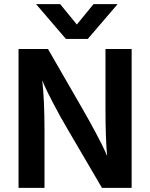

<svg xmlns="http://www.w3.org/2000/svg" viewBox="-20 -912 728 932"><path d="M70 0V-674H213L375 -393Q415 -324 446.5 -264.5Q478 -205 489 -180L500 -155Q492 -238 492 -393V-674H619V0H475L311 -280Q272 -346 240.5 -406.5Q209 -467 197 -494L185 -522Q196 -427 196 -281V0ZM406 -723H300L155 -892H272L353 -793L434 -892H551Z"/></svg>

Font: Hind Semibold
Style: Regular
Weight: 600
Designer: Manushi Parikh, Satya Rajpurohit
Foundry: Indian Type Foundry
Version: Version 1.201;PS 1.0;hotconv 1.0.78;makeotf.lib2.5.61930; tt